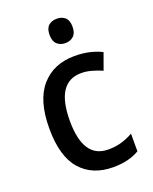

<svg xmlns="http://www.w3.org/2000/svg" viewBox="-141 -823 725 911"><g transform="rotate(-20 221.5 -367.0)"><path d="M272 10Q167 10 107.5 -57.5Q48 -125 48 -266Q48 -408 110 -478.5Q172 -549 278 -549Q320 -549 355 -540.5Q390 -532 414 -519L384 -436Q359 -447 332 -454.5Q305 -462 280 -462Q152 -462 152 -267Q152 -77 278 -77Q315 -77 345.5 -86Q376 -95 404 -111V-22Q351 10 272 10ZM259 -744Q285 -744 301 -729.5Q317 -715 317 -683Q317 -651 300.5 -636Q284 -621 259 -621Q234 -621 217.5 -636Q201 -651 201 -683Q201 -715 217 -729.5Q233 -744 259 -744Z"/></g></svg>

Font: Noto Sans Gurmukhi UI SemiCondensed Medium
Style: Regular
Weight: 500
Width: 4
Designer: Jelle Bosma - Monotype Design Team
Foundry: Monotype Imaging Inc.
Version: Version 2.004; ttfautohint (v1.8.4.7-5d5b)